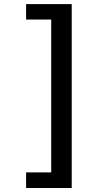

<svg xmlns="http://www.w3.org/2000/svg" viewBox="-20 -797 468 941"><path d="M107.9 124.5V47.9H231V-701.2H107.9V-776.9H331.5V124.5Z"/></svg>

Font: Comme Medium
Style: Regular
Weight: 500
Version: Version 1.000;gftools[0.9.27]